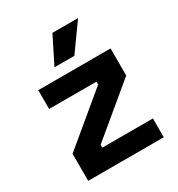

<svg xmlns="http://www.w3.org/2000/svg" viewBox="-168 -810 853 920"><g transform="rotate(-30 259.0 -350.0)"><path d="M52 0V-150L324 -376V-392H62V-496H462V-346L190 -120V-104H470V0ZM184 -552 258 -700H400L294 -552Z"/></g></svg>

Font: Space Grotesk
Style: Bold
Weight: 700
Designer: Florian Karsten
Foundry: Florian Karsten
Version: Version 2.000